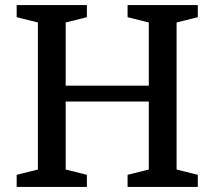

<svg xmlns="http://www.w3.org/2000/svg" viewBox="-20 -740 848 760"><path d="M679 -651V-69L763 -48V0H485V-48L569 -69V-338H240V-69L324 -48V0H46V-48L130 -69V-651L46 -672V-720H324V-672L240 -651V-401H569V-651L485 -672V-720H763V-672Z"/></svg>

Font: Domine Medium
Style: Regular
Weight: 500
Designer: Pablo Impallari, Rodrigo Fuenzalida, Brenda Gallo
Foundry: Pablo Impallari, Rodrigo Fuenzalida, Brenda Gallo
Version: Version 2.000